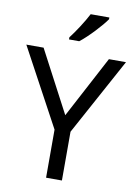

<svg xmlns="http://www.w3.org/2000/svg" viewBox="-101 -1009 768 1074"><g transform="rotate(10 283.0 -472.0)"><path d="M431 -934V-944H325C302 -899 259 -833 230 -796V-784H288C335 -820 406 -897 431 -934ZM283 -363 98 -714H0L238 -273V0H328V-277L566 -714H469Z"/></g></svg>

Font: Noto Sans Hebrew Droid
Style: Bold
Weight: 700
Designer: Monotype Design Team
Foundry: Monotype Imaging Inc.
Version: Version 1.100